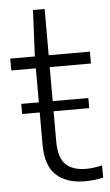

<svg xmlns="http://www.w3.org/2000/svg" viewBox="-54 -776 469 821"><g transform="rotate(-5 181.0 -365.5)"><path d="M34.5 -301V-344.5H322.5V-301ZM277.5 9Q198.5 9 154.2 -31.8Q110 -72.5 110 -163V-541.5L119.5 -740H169.5V-173Q169.5 -101.5 199.5 -72.5Q229.5 -43.5 288 -43.5Q303.5 -43.5 320 -45.8Q336.5 -48 356 -52.5V0Q336 4.5 316.8 6.8Q297.5 9 277.5 9ZM4.5 -490.5V-541.5H346.5V-490.5Z"/></g></svg>

Font: Encode Sans Condensed Thin Light
Style: Regular
Weight: 300
Version: Version 3.002